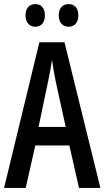

<svg xmlns="http://www.w3.org/2000/svg" viewBox="-20 -921 512 941"><path d="M105 -846C105 -809 126 -790 153 -790C181 -790 200 -809 200 -846C200 -882 181 -901 153 -901C126 -901 105 -883 105 -846ZM268 -846C268 -809 288 -790 316 -790C344 -790 364 -809 364 -846C364 -882 344 -901 316 -901C289 -901 268 -883 268 -846ZM367 0H472L296 -714H173L0 0H106L153 -208H320ZM253 -522 302 -299H169L216 -523C223 -557 231 -598 235 -628C239 -596 245 -563 253 -522Z"/></svg>

Font: Noto Sans Sinhala UI ExtraCondensed Medium
Style: Regular
Weight: 500
Width: 2
Designer: Jelle Bosma - Monotype Design Team
Foundry: Monotype Imaging Inc.
Version: Version 2.006